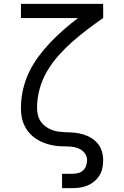

<svg xmlns="http://www.w3.org/2000/svg" viewBox="-20 -755 640 990"><path d="M300 215V141H353Q368 141 382.5 137.5Q397 134 408 124Q419 114 424 100Q429 86 429 71Q429 53 419 38Q409 23 393.5 14.5Q378 6 360.5 3Q343 0 325.5 0Q308 0 290.5 -1Q273 -2 255.5 -5Q238 -8 221 -13.5Q204 -19 188.5 -26.5Q173 -34 158.5 -44.5Q144 -55 132.5 -68Q121 -81 112 -96.5Q103 -112 97.5 -129Q92 -146 90 -163.5Q88 -181 88 -198Q88 -246 98.5 -292.5Q109 -339 129.5 -382Q150 -425 178.5 -463.5Q207 -502 239.5 -536Q272 -570 308 -601.5Q344 -633 382 -662H88V-735H512V-662Q471 -634 431 -603.5Q391 -573 353.5 -540Q316 -507 282.5 -469.5Q249 -432 223.5 -389Q198 -346 184.5 -297Q171 -248 171 -198Q171 -180 175.5 -161.5Q180 -143 190.5 -128Q201 -113 216 -102Q231 -91 248.5 -84.5Q266 -78 284.5 -76Q303 -74 321 -73H322Q344 -73 366.5 -70.5Q389 -68 410.5 -61.5Q432 -55 451.5 -43Q471 -31 485 -13.5Q499 4 505.5 26Q512 48 512 71Q512 91 508 111Q504 131 493.5 148.5Q483 166 467 179.5Q451 193 432.5 201Q414 209 394 212Q374 215 353 215Z"/></svg>

Font: R Plex Mono
Style: Regular
Weight: 400
Monospace: yes
Designer: Belleve Invis
Foundry: Belleve Invis
Version: Version 31.8.0